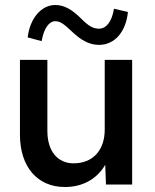

<svg xmlns="http://www.w3.org/2000/svg" viewBox="-20 -740 620 770"><path d="M240 10C313 10 369 -23 402 -79L405 0H510V-500H400V-220C400 -137 352 -85 275 -85C210 -85 170 -135 170 -215V-500H60V-200C60 -71 130 10 240 10ZM493 -692 437 -705C429 -653 406 -625 377 -625C354 -625 336 -635 308 -663C272 -699 240 -720 202 -720C146 -720 100 -667 91 -590L147 -575C156 -627 177 -655 202 -655C225 -655 243 -637 270 -612C307 -577 340 -560 377 -560C439 -560 485 -611 493 -692Z"/></svg>

Font: Gully Medium
Style: Regular
Weight: 500
Designer: jaikishan Patel
Foundry: MagicType
Version: Version 1.000;Glyphs 3.2 (3242)